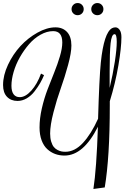

<svg xmlns="http://www.w3.org/2000/svg" viewBox="-113 -1000 855 1265"><path d="M317.4 0Q379.4 0 433.6 -58.6Q487.8 -117.2 533.2 -217.8Q541 -485.8 551.3 -588.9Q571.8 -785.2 625.5 -814.5Q636.2 -819.8 647.5 -819.8Q663.6 -819.8 675.3 -803.2Q687 -786.6 687 -754.9Q687 -686.5 667 -569.1Q647 -451.7 610.4 -333V-306.2Q610.4 36.6 577.1 234.9L502.4 245.1Q522.9 113.8 532.2 -165Q436.5 24.9 312 24.9Q278.8 24.9 250.2 14.4Q221.7 3.9 198.2 -17.6Q174.8 -39.1 161.1 -75.7Q147.5 -112.3 147.5 -160.2Q147.5 -219.7 162.8 -286.4Q178.2 -353 200.4 -410.9Q222.7 -468.8 244.6 -523.2Q266.6 -577.6 282 -629.9Q297.4 -682.1 297.4 -720.2Q297.4 -794.9 237.3 -794.9Q195.8 -794.9 153.8 -771.2Q111.8 -747.6 78.1 -708.5Q44.4 -669.4 17.8 -622.6Q-8.8 -575.7 -23.2 -526.1Q-37.6 -476.6 -37.6 -435.1Q-37.6 -397.9 -23.4 -378.9Q-9.3 -359.9 17.1 -359.9Q54.7 -359.9 93.5 -403.1Q132.3 -446.3 157.2 -515.1L177.2 -504.9Q166 -478 151.4 -452.4Q136.7 -426.8 114.7 -398.2Q92.8 -369.6 63.5 -352.3Q34.2 -335 2.4 -335Q-40.5 -335 -66.7 -362.1Q-92.8 -389.2 -92.8 -439.9Q-92.8 -503.9 -60.3 -573.2Q-27.8 -642.6 21.7 -696.3Q71.3 -750 133.8 -784.9Q196.3 -819.8 252.4 -819.8Q300.3 -819.8 328.9 -789.1Q357.4 -758.3 357.4 -700.2Q357.4 -651.9 335.4 -571.5Q313.5 -491.2 287.4 -418Q261.2 -344.7 239.3 -260Q217.3 -175.3 217.3 -120.1Q217.3 -89.4 224.4 -66.7Q231.4 -43.9 241.7 -31.5Q252 -19 266.4 -11.7Q280.8 -4.4 292.5 -2.2Q304.2 0 317.4 0ZM642.1 -774.9Q622.1 -774.9 615.7 -714.6Q609.4 -654.3 609.4 -528.8V-420.9Q630.9 -510.7 643.6 -593.8Q656.2 -676.8 656.2 -724.1Q656.2 -774.9 642.1 -774.9ZM438.5 -939.9Q438.5 -922.9 427 -911.4Q415.5 -899.9 398.4 -899.9Q381.8 -899.9 370.1 -911.4Q358.4 -922.9 358.4 -939.9Q358.4 -956.5 370.1 -968.3Q381.8 -980 398.4 -980Q415.5 -980 427 -968.3Q438.5 -956.5 438.5 -939.9ZM568.4 -939.9Q568.4 -922.9 556.9 -911.4Q545.4 -899.9 528.3 -899.9Q511.7 -899.9 500 -911.4Q488.3 -922.9 488.3 -939.9Q488.3 -956.5 500 -968.3Q511.7 -980 528.3 -980Q545.4 -980 556.9 -968.3Q568.4 -956.5 568.4 -939.9Z"/></svg>

Font: Rochester
Style: Regular
Weight: 400
Designer: Gillian Fisher
Foundry: Font Diner, Inc DBA Sideshow
Version: Version 1.005